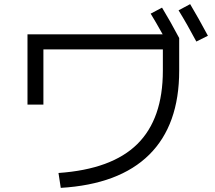

<svg xmlns="http://www.w3.org/2000/svg" viewBox="-20 -869 1040 929"><path d="M764 -832Q803 -768 847 -685V-527Q847 -264 702 -120.5Q557 23 274 40L263 -32Q521 -50 644.5 -172Q768 -294 768 -527V-630H190V-363H113V-703H767Q733 -764 709 -803ZM844 -819 900 -849Q940 -782 986 -696L930 -668Q886 -751 844 -819Z"/></svg>

Font: Mplus 1p
Style: Regular
Weight: 400
Version: Version 1.061